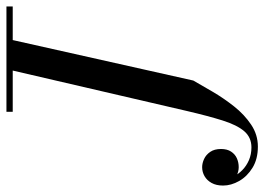

<svg xmlns="http://www.w3.org/2000/svg" viewBox="-164 -658 820 596"><g transform="rotate(-90 246.0 -360.0)"><path d="M89 30.5Q50.5 30.5 23.5 14Q-3.5 -2.5 -17.8 -27.5Q-32 -52.5 -32 -77.5Q-32 -98.5 -24 -113Q-16 -127.5 -3 -135Q10 -142.5 25 -142.5Q37.5 -142.5 50.5 -136.5Q63.5 -130.5 72.5 -117.5Q81.5 -104.5 81.5 -84Q81.5 -65 73.5 -52.8Q65.5 -40.5 52.8 -34.8Q40 -29 25 -29Q12.5 -29 -0.5 -35Q-13.5 -41 -22.2 -51.8Q-31 -62.5 -31 -77.5H-12Q-11.5 -61.5 -4.2 -46Q3 -30.5 16 -17.8Q29 -5 47 2.8Q65 10.5 86.5 10.5Q117.5 10.5 136.8 -12Q156 -34.5 170 -79Q184 -123.5 199.5 -190L329.5 -750H424L294 -170Q279 -143.5 259 -109.5Q239 -75.5 213.8 -43.5Q188.5 -11.5 157.2 9.5Q126 30.5 89 30.5ZM197 -730.5V-750H524V-730.5Z"/></g></svg>

Font: Bodoni Moda 11pt
Style: Italic
Weight: 400
Italic angle: -13°
Version: Version 2.004